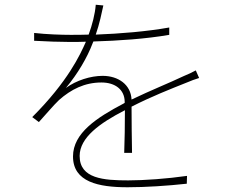

<svg xmlns="http://www.w3.org/2000/svg" viewBox="-20 -765 996 810"><path d="M507 -300C507 -246 506 -164 504 -120H537C536 -169 535 -261 535 -315C619 -358 701 -390 766 -416C785 -424 803 -431 820 -436L806 -468C789 -459 775 -452 755 -444C694 -415 616 -384 535 -345C532 -408 479 -445 413 -445C362 -445 302 -426 258 -394C308 -454 348 -522 371 -583L374 -590C479 -593 596 -601 694 -618V-649C598 -632 488 -623 384 -619C400 -665 409 -710 416 -742L384 -745C381 -706 369 -660 354 -619C328 -618 302 -618 277 -618C239 -618 177 -620 124 -626V-593C177 -590 233 -588 275 -588C296 -588 319 -588 342 -589V-588C318 -534 267 -422 116 -271L144 -250C176 -285 204 -319 229 -343C280 -388 337 -417 408 -417C467 -417 505 -386 506 -337V-331L501 -328C389 -269 288 -204 288 -105C288 3 396 25 518 25C593 25 687 19 768 10L769 -23C685 -11 588 -4 521 -4C418 -4 316 -11 316 -107C316 -185 402 -246 505 -299Z"/></svg>

Font: Kinto Sans Thin
Style: Regular
Weight: 100
Designer: Authors: Ryoko NISHIZUKA  (kana & ideographs); Paul D. Hunt (Latin, Greek & Cyrillic); Wenlong ZHANG  (bopomofo); Sandol
Foundry: Adobe Systems Incorporated, ookami Inc.
Version: Version 0.001